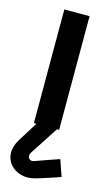

<svg xmlns="http://www.w3.org/2000/svg" viewBox="-138 -542 465 816"><g transform="rotate(15 94.5 -134.5)"><path d="M142 -12H52V-3L-4 87Q-24 120 -22.5 149Q-21 178 -3 198.5Q15 219 44 227Q73 235 107 225Q115 223 132 217.5Q149 212 167.5 206Q186 200 199 195.5Q212 191 212 191L187 119Q187 119 175 123Q163 127 146 133Q129 139 112 145Q95 151 84 155Q72 160 64.5 155.5Q57 151 55.5 142Q54 133 60 124L142 -2ZM39 0H150V-500H39Z"/></g></svg>

Font: Advent Pro Expanded
Style: Bold
Weight: 700
Width: 7
Designer: VivaRado, Andreas Kalpakidis
Foundry: VivaRado, Andreas Kalpakidis
Version: Version 3.000